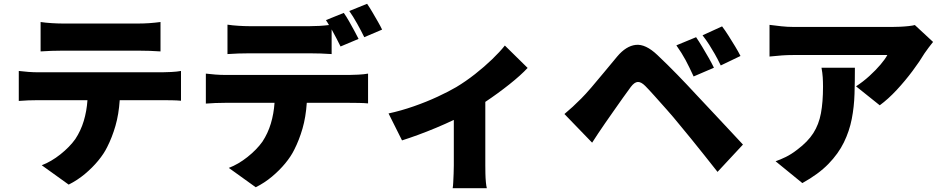

<svg xmlns="http://www.w3.org/2000/svg" viewBox="-20 -898 4970 1012"><path d="M194 -782Q220 -778 252.5 -776Q285 -774 310 -774H710Q767 -774 826 -782V-627Q798 -629 768.5 -630Q739 -631 710 -631H310Q284 -631 251.5 -630Q219 -629 194 -627ZM79 -524Q102 -521 129.5 -519Q157 -517 180 -517H835Q851 -517 882 -518.5Q913 -520 934 -524V-367Q914 -369 886 -369.5Q858 -370 835 -370H611Q606 -295 588.5 -234.5Q571 -174 545 -123Q528 -88 497.5 -51Q467 -14 427.5 19Q388 52 342 75L200 -27Q250 -46 298.5 -84.5Q347 -123 377 -165Q406 -209 421.5 -260.5Q437 -312 441 -370H180Q158 -370 129 -369Q100 -368 79 -366Z M1065 -510Q1088 -507 1115.5 -505Q1143 -503 1166 -503H1821Q1837 -503 1868 -504.5Q1899 -506 1920 -510V-353Q1900 -355 1872 -355.5Q1844 -356 1821 -356H1597Q1592 -281 1574.5 -220.5Q1557 -160 1531 -109Q1514 -74 1483.5 -37Q1453 0 1413.5 33Q1374 66 1328 89L1186 -13Q1236 -32 1284.5 -70.5Q1333 -109 1363 -151Q1392 -195 1407.5 -246.5Q1423 -298 1427 -356H1166Q1144 -356 1115 -355Q1086 -354 1065 -352ZM1792 -830Q1805 -812 1819.5 -786.5Q1834 -761 1847.5 -736Q1861 -711 1870 -693L1775 -653Q1765 -673 1753 -696.5Q1741 -720 1728 -743V-613Q1700 -615 1670.5 -616Q1641 -617 1612 -617H1295Q1269 -617 1236.5 -616Q1204 -615 1179 -613V-768Q1205 -764 1237.5 -762Q1270 -760 1295 -760H1612Q1665 -760 1714 -766Q1710 -773 1706 -779.5Q1702 -786 1698 -792ZM1915 -878Q1928 -859 1943 -833.5Q1958 -808 1972 -783.5Q1986 -759 1994 -742L1900 -702Q1885 -733 1863 -772.5Q1841 -812 1821 -840Z M2028 -300Q2093 -314 2160.5 -337.5Q2228 -361 2287 -388.5Q2346 -416 2385 -439Q2435 -469 2484 -507.5Q2533 -546 2574 -585.5Q2615 -625 2641 -658L2761 -540Q2726 -502 2665 -453.5Q2604 -405 2538 -361V-26Q2538 -7 2538.5 17Q2539 41 2541 62Q2543 83 2546 94H2366Q2368 83 2369 62Q2370 41 2371 17Q2372 -7 2372 -26V-266Q2328 -245 2279 -224.5Q2230 -204 2183.5 -187Q2137 -170 2099 -158Z M3649 -702Q3664 -680 3681.5 -651Q3699 -622 3715.5 -593Q3732 -564 3743 -541L3636 -495Q3612 -547 3593 -582.5Q3574 -618 3545 -659ZM3786 -759Q3802 -738 3820 -709.5Q3838 -681 3855 -653Q3872 -625 3883 -603L3779 -553Q3762 -588 3747.5 -613.5Q3733 -639 3718 -662.5Q3703 -686 3683 -712ZM2955 -297Q2979 -317 2999 -335.5Q3019 -354 3044 -379Q3066 -401 3096.5 -436.5Q3127 -472 3162 -514.5Q3197 -557 3233 -600Q3280 -656 3331.5 -661.5Q3383 -667 3445 -608Q3498 -558 3550 -504.5Q3602 -451 3648 -401Q3682 -365 3725 -319Q3768 -273 3813 -225Q3858 -177 3896 -136L3762 8Q3730 -33 3693.5 -78.5Q3657 -124 3622 -167.5Q3587 -211 3559 -244Q3530 -280 3494.5 -320Q3459 -360 3428.5 -394Q3398 -428 3381 -445Q3359 -467 3341.5 -466Q3324 -465 3305 -440Q3288 -417 3263 -382Q3238 -347 3213 -311Q3188 -275 3169 -248Q3151 -222 3133 -195Q3115 -168 3101 -146Z M4898 -677Q4889 -666 4875 -647.5Q4861 -629 4853 -617Q4828 -575 4789.5 -523.5Q4751 -472 4706.5 -424Q4662 -376 4617 -343L4492 -443Q4529 -467 4562.5 -497.5Q4596 -528 4621 -557.5Q4646 -587 4657 -608H4163Q4130 -608 4102.5 -606Q4075 -604 4036 -600V-767Q4067 -763 4098.5 -759.5Q4130 -756 4163 -756H4682Q4699 -756 4723 -757Q4747 -758 4769.5 -760.5Q4792 -763 4802 -766ZM4486 -541Q4486 -471 4484 -403Q4482 -335 4469.5 -271Q4457 -207 4428 -147.5Q4399 -88 4346.5 -34Q4294 20 4209 67L4068 -48Q4094 -57 4122.5 -71Q4151 -85 4182 -109Q4238 -151 4267 -196.5Q4296 -242 4307 -301Q4318 -360 4318 -441Q4318 -467 4316.5 -490.5Q4315 -514 4310 -541Z"/></svg>

Font: Source Han Sans CN Heavy
Style: Regular
Weight: 900
Designer: Ryoko NISHIZUKA 西塚涼子 (kana, bopomofo & ideographs); Paul D. Hunt (Latin, Greek & Cyrillic); Sandoll Communications 산돌커뮤니
Foundry: Adobe
Version: Version 2.000;hotconv 1.0.107;makeotfexe 2.5.65593